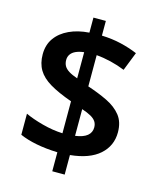

<svg xmlns="http://www.w3.org/2000/svg" viewBox="-120 -844 813 986"><g transform="rotate(15 286.0 -350.5)"><path d="M253 -43Q192 -45 140.5 -55Q89 -65 51 -82V-194Q89 -176 145 -161Q201 -146 253 -144V-314Q180 -340 135.5 -366.5Q91 -393 70.5 -427.5Q50 -462 50 -510Q50 -560 75.5 -596Q101 -632 147 -653.5Q193 -675 253 -679V-759H319V-681Q374 -679 421 -668Q468 -657 511 -639L472 -540Q435 -555 395.5 -564.5Q356 -574 319 -577V-411Q377 -392 424.5 -369Q472 -346 499.5 -311.5Q527 -277 527 -222Q527 -150 474 -103Q421 -56 319 -46V58H253ZM319 -148Q362 -154 382.5 -171Q403 -188 403 -215Q403 -233 394.5 -246Q386 -259 367.5 -269.5Q349 -280 319 -290ZM253 -575Q227 -572 209.5 -564Q192 -556 183 -543Q174 -530 174 -513Q174 -495 181.5 -481.5Q189 -468 206.5 -457Q224 -446 253 -436Z"/></g></svg>

Font: Noto Sans Thai SemiBold
Style: Regular
Weight: 600
Version: Version 2.001